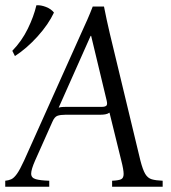

<svg xmlns="http://www.w3.org/2000/svg" viewBox="-20 -713 654 733"><path d="M516 -100Q525 -65 534.5 -49Q544 -33 559.5 -28.5Q575 -24 601 -23V0H408V-23Q432 -24 442 -28.5Q452 -33 452 -49Q452 -65 443 -100L398 -283Q391 -278 382 -276.5Q373 -275 363 -275H231Q211 -275 199.5 -271Q188 -267 180 -248L114 -100Q99 -66 99 -50Q99 -34 116.5 -29Q134 -24 168 -23V0H0V-23Q12 -24 22.5 -28.5Q33 -33 44.5 -49Q56 -65 72 -100L290 -586Q302 -612 313 -637Q324 -662 334 -688H377Q382 -662 387.5 -637Q393 -612 399 -586ZM368 -305Q381 -305 386 -309.5Q391 -314 387 -330L328 -576H326L204 -302Q210 -304 217 -304.5Q224 -305 231 -305ZM119 -693Q136 -694 155.5 -686.5Q175 -679 186 -665Q165 -620 123.5 -574Q82 -528 37 -499L27 -519Q63 -556 86 -603Q109 -650 119 -693Z"/></svg>

Font: Bona Nova SC
Style: Italic
Weight: 400
Italic angle: -4°
Designer: Mateusz Machalski
Foundry: Capitalics
Version: Version 4.001; ttfautohint (v1.8.4.7-5d5b)